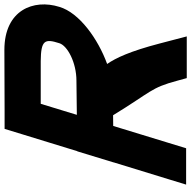

<svg xmlns="http://www.w3.org/2000/svg" viewBox="-18 -808 893 898"><g transform="rotate(-90 429.0 -358.5)"><path d="M579.3 -304.4C607.5 -263.9 639 -196.5 675 -59L708.2 68H513.2L501.4 25C467.4 -102.3 450 -95.5 339.5 -276.6L289.4 -276L211.1 -20L185.1 65H15.1L41.1 -20L119.1 -274C119 -274 118.9 -274 118.8 -274L170.7 -444C171 -444 171.2 -444 171.4 -444L249.7 -699L275.7 -784H360.7L645 -785C832 -785 884.1 -648 846.4 -528C819.4 -434.8 696.3 -346.8 579.3 -304.4ZM341.4 -446.1 500 -448H501C586 -448 664.8 -490 676.4 -528L676.7 -529C698.2 -596 690.7 -614 593 -615H393Z"/></g></svg>

Font: Nordica Plus
Style: NordicaClassicBkObl
Weight: 900
Version: Version 1.01